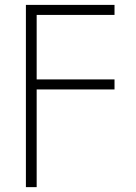

<svg xmlns="http://www.w3.org/2000/svg" viewBox="-20 -561 557 785"><path d="M85.9 204.1V-541H448.2V-500H129.9V-236.3H448.2V-195.3H129.9V204.1Z"/></svg>

Font: Inter 17pt ExtraLight
Style: Regular
Weight: 250
Version: Version 4.001;git-66647c0bb